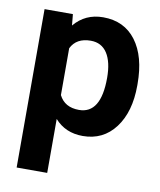

<svg xmlns="http://www.w3.org/2000/svg" viewBox="-85 -623 751 901"><g transform="rotate(10 290.5 -172.5)"><path d="M546.6 -267.5Q546.6 -141.6 489.4 -65.7Q432.2 10.1 335 10.1Q252.4 10.1 201.5 -47.4V209.6H55.9V-545.1H190.9L196 -491.7Q248.9 -555.2 334 -555.2Q434.8 -555.2 490.7 -480.6Q546.6 -406 546.6 -275.1ZM401 -278.1Q401 -354.2 374.1 -395.5Q347.1 -436.8 295.7 -436.8Q227.2 -436.8 201.5 -384.4V-161.2Q228.2 -107.3 296.7 -107.3Q401 -107.3 401 -278.1Z"/></g></svg>

Font: Vazir FD
Style: Bold
Weight: 700
Foundry: DejaVu fonts team - Redesigned by Saber Rastikerdar
Version: Version 21.10;October 20, 2019;FontCreator 12.0.0.2547 64-bi